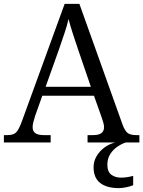

<svg xmlns="http://www.w3.org/2000/svg" viewBox="-20 -734 738 989"><path d="M0 0V-38H18Q48 -38 62 -51Q76 -64 92 -107L313 -714H389L611 -93Q623 -60 637.5 -49Q652 -38 682 -38H698V0H431V-38H460Q516 -38 516 -79Q516 -91 511 -106.5Q506 -122 502 -134L464 -241H198L162 -140Q158 -128 153 -109.5Q148 -91 148 -80Q148 -58 162 -48Q176 -38 207 -38H241V0ZM215 -287H448L384 -474Q370 -515 356 -558Q342 -601 333 -636Q326 -604 312.5 -564Q299 -524 285 -483ZM592 235Q530 235 496 208.5Q462 182 462 127Q462 97 477.5 70.5Q493 44 518.5 25.5Q544 7 573 0H628Q608 6 585.5 21Q563 36 548 59.5Q533 83 533 114Q533 151 553.5 166Q574 181 603 181Q617 181 632 179Q647 177 666 172V220Q650 227 628.5 231Q607 235 592 235Z"/></svg>

Font: Noto Serif Hentaigana
Style: Regular
Weight: 400
Designer: Kazuhiro Yamada
Foundry: nipponia
Version: Version 1.000; ttfautohint (v1.8.4.7-5d5b)